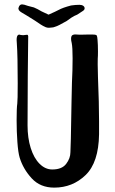

<svg xmlns="http://www.w3.org/2000/svg" viewBox="-20 -861 528 878"><path d="M428 -509Q433 -387 433 -308V-247Q431 -118 371.5 -60.5Q312 -3 228 -3Q164 -3 125 -45.5Q86 -88 70 -140Q63 -163 59.5 -211.5Q56 -260 56 -311Q56 -368 59 -387Q61 -401 61 -480Q61 -606 57 -662Q56 -668 56 -678Q56 -709 75 -701L86 -700Q90 -700 94.5 -701Q99 -702 104 -702Q108 -702 109 -696Q108 -633 107 -515.5Q106 -398 106 -288Q106 -230 120.5 -184Q135 -138 161 -112Q187 -86 219 -86Q263 -86 282.5 -111.5Q302 -137 302 -165L304 -226Q307 -376 307 -392Q307 -415 309 -483Q312 -540 312 -595Q312 -644 308 -664Q305 -676 305 -683Q305 -697 311.5 -700.5Q318 -704 324.5 -703.5Q331 -703 333 -703Q343 -702 355.5 -702.5Q368 -703 378 -703H404Q420 -703 422.5 -698.5Q425 -694 426 -679Q428 -657 428 -625Q428 -603 427 -593Q426 -583 428 -509ZM109 -691V-696ZM166 -749Q137 -769 120 -779L99 -792Q98 -793 79.5 -803.5Q61 -814 65 -826Q69 -841 81 -841Q89 -841 108 -834L135 -827Q152 -820 170 -809L202 -794Q236 -809 247 -815Q258 -821 272 -826Q286 -831 305 -836Q325 -839 343 -839Q354 -839 360.5 -834.5Q367 -830 367 -823Q367 -816 359 -811L333 -794Q330 -793 319.5 -788Q309 -783 285 -765Q245 -742 233 -739Q224 -735 215 -735Q211 -734 204 -734Q196 -734 189.5 -736.5Q183 -739 177 -742.5Q171 -746 166 -749Z"/></svg>

Font: Barriecito
Style: Regular
Weight: 400
Designer: Pablo Cosgaya & Sergio Jiménez
Foundry: Pablo Cosgaya & Sergio Jiménez
Version: Version 1.001